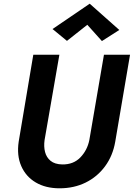

<svg xmlns="http://www.w3.org/2000/svg" viewBox="-20 -996 723 1038"><path d="M452 -862 342 -775 264 -839 465 -976 625 -834 531 -774ZM160 -700H301L221 -239Q216 -204 223.5 -174.5Q231 -145 253.5 -126.5Q276 -108 316 -107Q377 -106 414.5 -145Q452 -184 463 -239L542 -700H683L603 -230Q590 -154 548 -97Q506 -40 443 -9Q380 22 302 22Q227 22 173.5 -9.5Q120 -41 95 -98Q70 -155 81 -230Z"/></svg>

Font: Von Semi
Style: Italic
Weight: 600
Version: Version 4.000; ttfautohint (v1.8.4.7-5d5b)